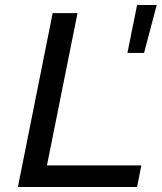

<svg xmlns="http://www.w3.org/2000/svg" viewBox="-20 -753 651 773"><path d="M52 0 192 -700H292L169 -87H549L532 0ZM493 -540 532 -733H611L560 -540Z"/></svg>

Font: MOST Montserrat Medium
Style: Italic
Weight: 500
Italic angle: -11.3°
Designer: Julieta Ulanovsky
Foundry: Julieta Ulanovsky
Version: Version 8.000;March 11, 2024;FontCreator 15.0.0.2926 64-bit